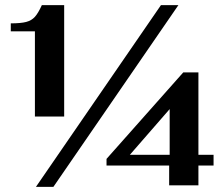

<svg xmlns="http://www.w3.org/2000/svg" viewBox="-20 -724 874 748"><path d="M639 -79H395V-105L694 -442H753V-121H812V-79H753V-2H639ZM641 -121V-299L486 -121ZM116 -602H22V-633Q61 -633 82 -638.5Q103 -644 116 -658.5Q129 -673 143 -704H230V-270H116ZM607 -704H675L188 4H120Z"/></svg>

Font: Fahkwang
Style: Bold
Weight: 700
Designer: Suppakit Chalermlarp | Katatrad Co.,Ltd.
Foundry: Cadson Demak Co.,Ltd.
Version: Version 1.000; ttfautohint (v1.6)